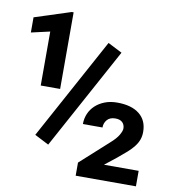

<svg xmlns="http://www.w3.org/2000/svg" viewBox="-80 -782 761 852"><g transform="rotate(10 300.0 -356.0)"><path d="M183.1 -367.2H95.7V-610.4L11.7 -591.3V-659.7L174.8 -712.4H183.1ZM589.4 0H317.9V-59.1L443.8 -172.9Q468.8 -194.8 479.5 -213.4Q490.2 -231.9 490.2 -242.7Q490.2 -259.8 479.5 -270.3Q468.8 -280.8 447.8 -280.8Q422.9 -280.8 410.4 -266.1Q397.9 -251.5 397.9 -231.4H309.6Q309.6 -256.3 318.8 -278.1Q328.1 -299.8 345.7 -316.2Q363.3 -332.5 387.9 -342Q412.6 -351.6 443.8 -351.6Q508.3 -351.6 543.7 -323.2Q579.1 -294.9 579.1 -243.2Q579.1 -223.6 573.2 -207.8Q567.4 -191.9 555.4 -176.5Q543.5 -161.1 525.9 -145.5Q508.3 -129.9 484.9 -110.8L433.1 -69.8H589.4ZM173.8 -114.7 109.9 -147.5 359.4 -605.5 423.3 -572.8Z"/></g></svg>

Font: TypoPRO Roboto Mono
Style: Bold
Weight: 700
Designer: Google
Version: Version 2.000986; 2015; ttfautohint (v1.3)